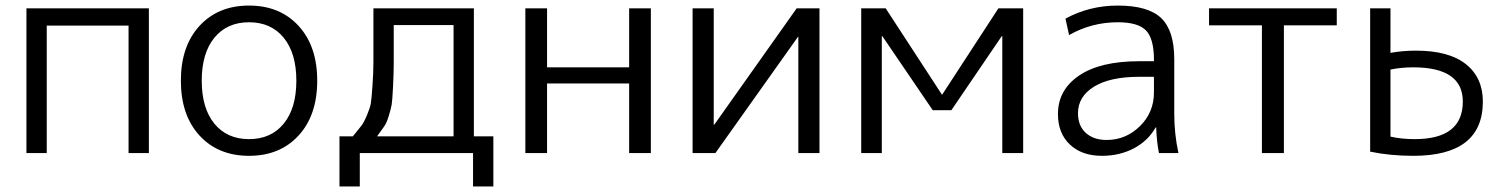

<svg xmlns="http://www.w3.org/2000/svg" viewBox="-20 -550 5389 690"><path d="M75 -520H515V0H442V-458H148V0H75Z M999.5 -414.5Q954 -470 875 -470Q796 -470 750.5 -414.5Q705 -359 705 -260Q705 -161 750.5 -105.5Q796 -50 875 -50Q954 -50 999.5 -105.5Q1045 -161 1045 -260Q1045 -359 999.5 -414.5ZM1053 -63Q986 10 875 10Q764 10 697 -63Q630 -136 630 -260Q630 -384 697 -457Q764 -530 875 -530Q986 -530 1053 -457Q1120 -384 1120 -260Q1120 -136 1053 -63Z M1335 -60H1610V-460H1395Q1395 -365 1395 -327Q1395 -289 1392.5 -238.5Q1390 -188 1387.5 -173.5Q1385 -159 1377 -133Q1369 -107 1360.5 -95.5Q1352 -84 1335 -60ZM1248 -60Q1270 -87 1279 -98.5Q1288 -110 1299 -136.5Q1310 -163 1312.5 -177.5Q1315 -192 1318.5 -240.5Q1322 -289 1322 -328.5Q1322 -368 1322 -460V-520H1683V-60H1753V120H1680V0H1273V120H1200V-60Z M1946 -250V0H1868V-520H1946V-308H2241V-520H2319V0H2241V-250Z M2545 -102H2547L2843 -520H2925V0H2849V-418H2848L2551 0H2469V-520H2545Z M3580 -420 3399 -154H3332L3151 -420H3149V0H3075V-520H3163L3365 -210H3366L3568 -520H3657V0H3582V-420Z M3997 -530Q4106 -530 4153 -485Q4200 -440 4200 -337V-140Q4200 -69 4215 0H4145Q4137 -39 4135 -92H4133Q4106 -44 4055 -17Q4004 10 3940 10Q3868 10 3825 -30.5Q3782 -71 3782 -140Q3782 -227 3858 -278.5Q3934 -330 4074 -330H4127V-335Q4127 -411 4098.5 -440.5Q4070 -470 3997 -470Q3903 -470 3822 -424L3809 -483Q3895 -530 3997 -530ZM3854 -143Q3854 -98 3882 -72.5Q3910 -47 3957 -47Q4026 -47 4076.5 -96.5Q4127 -146 4127 -218V-274H4074Q3969 -274 3911.5 -238.5Q3854 -203 3854 -143Z M4784 -459H4594V0H4515V-459H4325V-520H4784Z M4904 -520H4977V-360Q5020 -368 5069 -368Q5187 -368 5248 -319.5Q5309 -271 5309 -185Q5309 10 5059 10Q4976 10 4904 -5ZM4977 -300V-59Q5017 -50 5064 -50Q5237 -50 5237 -185Q5237 -308 5059 -308Q5015 -308 4977 -300Z"/></svg>

Font: M PLUS 1p
Style: Regular
Weight: 400
Version: Version 1.062